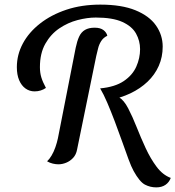

<svg xmlns="http://www.w3.org/2000/svg" viewBox="-20 -700 760 832"><path d="M450 -266 414 -317Q478 -323 516 -348.5Q554 -374 570.5 -411Q587 -448 587 -487Q587 -523 569.5 -554.5Q552 -586 510 -605Q468 -624 395 -624Q358 -624 316 -613Q274 -602 237 -577Q200 -552 176.5 -510.5Q153 -469 153 -409Q153 -385 159 -365Q165 -345 179 -319Q169 -312 156.5 -308Q144 -304 130 -304Q108 -304 90.5 -316.5Q73 -329 63 -352.5Q53 -376 53 -409Q53 -463 79 -511.5Q105 -560 153.5 -598Q202 -636 268 -658Q334 -680 415 -680Q507 -680 567 -655.5Q627 -631 656 -589.5Q685 -548 685 -498Q685 -453 668 -414.5Q651 -376 619.5 -346Q588 -316 545 -295.5Q502 -275 450 -266ZM233 12Q222 12 209 9Q196 6 184 -1Q194 -10 203.5 -26Q213 -42 220 -62Q227 -82 231 -101L308 -493Q314 -522 323 -541.5Q332 -561 348.5 -570.5Q365 -580 390 -580Q415 -580 428.5 -569.5Q442 -559 445 -545Q428 -537 418.5 -522Q409 -507 405 -490Q401 -473 397 -457L314 -52Q310 -30 297 -16Q284 -2 267 5Q250 12 233 12ZM657 112Q631 112 608 100Q585 88 559 41Q549 23 536.5 -11Q524 -45 509 -87.5Q494 -130 477.5 -173.5Q461 -217 445 -254.5Q429 -292 414 -317L495 -279Q517 -266 535.5 -230.5Q554 -195 572 -149.5Q590 -104 611 -58.5Q632 -13 658.5 22.5Q685 58 720 71Q713 90 697 101Q681 112 657 112Z"/></svg>

Font: Sansita Swashed Light Light
Style: Regular
Weight: 300
Version: Version 1.003